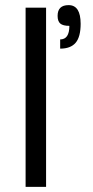

<svg xmlns="http://www.w3.org/2000/svg" viewBox="-20 -730 365 750"><path d="M80 0V-700H160V0ZM205 -668Q205 -710 248 -710Q295 -710 295 -637Q295 -586 275.5 -563Q256 -540 215 -540V-576Q251 -576 251 -629Q226 -629 215.5 -638Q205 -647 205 -668Z"/></svg>

Font: Fivo Sans Modern
Style: Regular
Weight: 400
Designer: Alexander Slobzheninov
Foundry: Alexander Slobzheninov
Version: 1.0